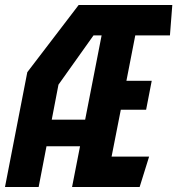

<svg xmlns="http://www.w3.org/2000/svg" viewBox="-32 -750 711 770"><path d="M257 0H528L566 -122H415.5L452.5 -310H554L576.5 -426H475L510.5 -608H649.5L659 -730H283.5L77.5 -460.5L-12 0H123L154.5 -163.5H289ZM175.5 -270 202.5 -410.5 343 -608H375.5L309.5 -270Z"/></svg>

Font: Monaspace Krypton
Style: Bold Italic
Weight: 700
Italic angle: -11°
Designer: Riley Cran & the Lettermatic Team
Foundry: Lettermatic
Version: Version 1.101 (Monaspace Krypton)